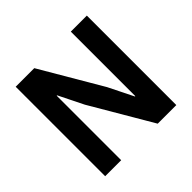

<svg xmlns="http://www.w3.org/2000/svg" viewBox="-170 -878 1059 1059"><g transform="rotate(-45 359.5 -349.0)"><path d="M282 -358 210 -503H207V0H82V-698H227L437 -340L509 -195H512V-698H637V0H492Z"/></g></svg>

Font: IBM Plex Sans Hebrew SmBld
Style: Regular
Weight: 600
Designer: Mike Abbink, Paul van der Laan, Pieter van Rosmalen, Yanek Iontef
Foundry: Bold Monday
Version: Version 1.3